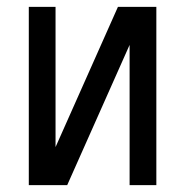

<svg xmlns="http://www.w3.org/2000/svg" viewBox="-20 -540 540 560"><path d="M64 0V-520H142V-111L324 -520H436V0H358V-409L176 0Z"/></svg>

Font: Iosevka NFM
Style: Regular
Weight: 400
Monospace: yes
Designer: Belleve Invis
Foundry: Belleve Invis
Version: Version 29.0.4; ttfautohint (v1.8.4);Nerd Fonts 3.3.0